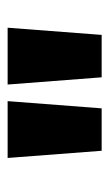

<svg xmlns="http://www.w3.org/2000/svg" viewBox="91 -848 293 516"><g transform="rotate(-90 238.0 -589.5)"><path d="M269.3 -716 288.7 -463.3H402.7L422 -716ZM72 -716 91.3 -463.3H205.3L224.7 -716Z"/></g></svg>

Font: Unageo Variable
Style: Regular
Weight: 300
Designer: Richard Sepsi
Foundry: Richard Sepsi
Version: Version 2.200